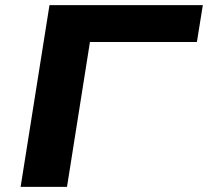

<svg xmlns="http://www.w3.org/2000/svg" viewBox="-20 -725 807 745"><path d="M60 0 172 -705H767L744 -562H329L240 0Z"/></svg>

Font: Nunito Sans 10pt Expanded ExtraBold
Style: Italic
Weight: 800
Width: 7
Italic angle: -9°
Designer: Vernon Adams
Foundry: Vernon Adams
Version: Version 3.101;gftools[0.9.27]